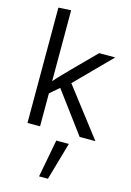

<svg xmlns="http://www.w3.org/2000/svg" viewBox="-152 -821 813 1196"><g transform="rotate(15 254.5 -223.5)"><path d="M226.6 302.7 272.5 59.6H353.5L283.7 302.7ZM70.8 0V-743.7L151.9 -748.5V-291Q154.8 -293.9 171.9 -314Q189 -334 389.6 -535.6H493.2L270.5 -310.1L508.8 0H407.2L211.4 -263.7L151.9 -212.4V0Z"/></g></svg>

Font: Oxygen-Regular
Style: Regular
Weight: 400
Designer: Vernon Adams
Foundry: Vernon Adams
Version: Version Release 0.2.3 webfont; ttfautohint (v0.93.3-1d66) -l